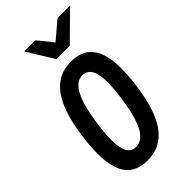

<svg xmlns="http://www.w3.org/2000/svg" viewBox="-255 -864 974 974"><g transform="rotate(-45 231.5 -377.0)"><path d="M318 -651 463 -794H373L279 -714L214 -794H134L222 -651ZM186 40C314 40 386 -59 414 -274C442 -491 396 -590 265 -590C138 -590 66 -491 38 -274C10 -59 56 40 186 40ZM193 -50C133 -50 116 -120 138 -274C160 -429 198 -500 257 -500C318 -500 336 -429 314 -274C292 -120 254 -50 193 -50Z"/></g></svg>

Font: Smiley Sans Oblique
Style: Regular
Weight: 400
Italic angle: -8°
Designer: oooooohmygosh, Nagisa Chen, Janine Sui, Heda Shi, Jian Li
Foundry: atelierAnchor
Version: Version 2.0.1